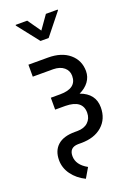

<svg xmlns="http://www.w3.org/2000/svg" viewBox="-182 -841 788 1126"><g transform="rotate(-20 212.0 -278.5)"><path d="M279.8 -379.4Q279.8 -411.6 255.4 -432.4Q231 -453.1 188 -453.6H61V-528.3H183.1Q267.1 -528.3 316.4 -486.6Q365.7 -444.8 365.7 -377.4Q365.7 -341.8 344.5 -312.7Q323.2 -283.7 285.2 -266.1Q374.5 -233.9 374.5 -148.4Q374.5 -76.2 325.9 -33.4Q277.3 9.3 194.8 9.3H174.8Q120.1 10.7 120.1 64Q120.1 119.1 184.6 154.8L148.9 215.8Q98.1 190.9 68.1 149.7Q38.1 108.4 38.1 59.6Q38.1 0.5 74.5 -32Q110.8 -64.5 182.1 -64.5H197.8Q239.7 -64.5 264.2 -87.2Q288.6 -109.9 288.6 -146.5Q288.6 -225.6 182.1 -227.1H118.2V-301.3H176.3Q279.8 -301.3 279.8 -379.4ZM200.7 -690.4 259.3 -773.4H333V-768.6L226.1 -634.8H175.3L70.3 -768.6V-773.4H142.6Z"/></g></svg>

Font: Roboto Condensed
Style: Regular
Weight: 400
Designer: Google
Version: Version 2.001047; 2015